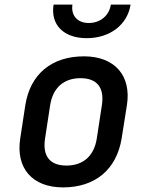

<svg xmlns="http://www.w3.org/2000/svg" viewBox="-20 -805 640 835"><path d="M357 -639C458 -639 534 -697 548 -785H462C455 -737 416 -705 366 -705C317 -705 288 -737 295 -785H213C199 -697 257 -639 357 -639ZM254 10C394 10 487 -68 509 -203L532 -348C552 -476 479 -560 345 -560C204 -560 111 -482 90 -347L68 -203C48 -74 120 10 254 10ZM269 -85C197 -85 164 -126 176 -203L198 -347C210 -424 258 -465 330 -465C402 -465 435 -424 423 -347L401 -203C389 -126 341 -85 269 -85Z"/></svg>

Font: JetBrains Mono SemiBold
Style: Italic
Weight: 472
Italic angle: -9°
Monospace: yes
Designer: Philipp Nurullin, Konstantin Bulenkov
Foundry: JetBrains
Version: Version 2.305